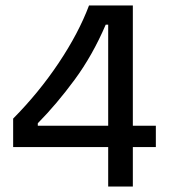

<svg xmlns="http://www.w3.org/2000/svg" viewBox="-20 -681 621 701"><path d="M28 -144V-248Q122 -343 194.5 -451.5Q267 -560 305 -661H465V-222H549V-144H465V0H375V-144ZM118 -222H375V-591H366Q318 -479 252.5 -390Q187 -301 118 -231Z"/></svg>

Font: Bricolage Grotesque 10pt
Style: Regular
Weight: 400
Designer: Mathieu Triay
Foundry: Atelier Triay
Version: Version 1.000; ttfautohint (v1.8.4.7-5d5b);gftools[0.9.32]